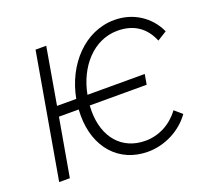

<svg xmlns="http://www.w3.org/2000/svg" viewBox="-122 -854 1095 1014"><g transform="rotate(-20 425.0 -347.5)"><path d="M49 0H109L166 -325H277L276 -291C276 -111 384 10 546 10C643 10 736 -40 788 -114L746 -150C700 -87 630 -49 553 -49C421 -49 338 -146 338 -294L339 -325H659L669 -382H347C375 -529 475 -646 611 -646C704 -646 765 -601 797 -523L850 -556C808 -648 719 -705 615 -705C448 -705 318 -563 284 -382H176L231 -700H171Z"/></g></svg>

Font: Fixel Text 20240404 Light
Style: Italic
Weight: 300
Width: 4
Italic angle: -10°
Designer: AlfaBravo + MacPaw
Foundry: Kyrylo Tkachov, Marchela Mozhyna, Serhii Makarenko, Maria Weinstein, Zakhar Kryvoshyya
Version: Version 1.211;Glyphs 3.2 (3225)